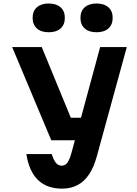

<svg xmlns="http://www.w3.org/2000/svg" viewBox="-20 -1072 790 1110"><path d="M389.5 -391.2H535.6L481.9 -261H276.4L50.3 -800H221.3ZM713.1 -800 539.7 -168.1Q522.4 -104.9 494.8 -63.7Q467.2 -22.6 428.1 -2Q389.1 18.6 338.5 18.6Q251.4 18.6 199.5 -31.6Q147.7 -81.8 132.3 -181.3H279Q290.7 -144.9 304 -129.6Q317.4 -114.2 337.1 -114.2Q356.9 -114.2 370.2 -132.6Q383.6 -150.9 395.3 -196L559 -800ZM168.6 -968.7Q168.6 -1007.9 193.4 -1029.9Q218.2 -1051.8 261.8 -1051.8Q305.3 -1051.8 330.1 -1029.9Q354.9 -1007.9 354.9 -968.7Q354.9 -929.5 330.1 -907.5Q305.3 -885.5 261.8 -885.5Q218.2 -885.5 193.4 -907.5Q168.6 -929.5 168.6 -968.7ZM445.1 -968.7Q445.1 -1007.9 469.9 -1029.9Q494.7 -1051.8 538.2 -1051.8Q581.8 -1051.8 606.6 -1029.9Q631.4 -1007.9 631.4 -968.7Q631.4 -929.5 606.6 -907.5Q581.8 -885.5 538.2 -885.5Q494.7 -885.5 469.9 -907.5Q445.1 -929.5 445.1 -968.7Z"/></svg>

Font: Martian Mono VF sWd Rg
Style: Regular
Weight: 400
Width: 6
Monospace: yes
Designer: Roman Shamin
Foundry: Evil Martians
Version: Version 1.100